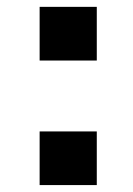

<svg xmlns="http://www.w3.org/2000/svg" viewBox="-20 -646 389 563"><path d="M96.2 -625.9H263.8V-468.5H96.2ZM96.2 -260.6H263.8V-103.3H96.2Z"/></svg>

Font: Pinar-DS3-FD ExtraBold
Style: Regular
Weight: 800
Designer: Amin Abedi
Version: Version 3.000